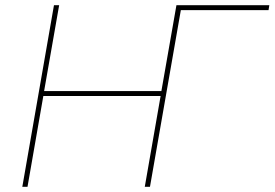

<svg xmlns="http://www.w3.org/2000/svg" viewBox="-20 -720 1058 740"><path d="M660 -700 602 -369H150L208 -700H188L66 0H86L147 -350H599L538 0H558L677 -681H1015L1018 -700Z"/></svg>

Font: Fixel Display 20240404 Thin
Style: Italic
Weight: 100
Italic angle: -10°
Designer: AlfaBravo + MacPaw
Foundry: Kyrylo Tkachov, Marchela Mozhyna, Serhii Makarenko, Maria Weinstein, Zakhar Kryvoshyya
Version: Version 1.211;Glyphs 3.2 (3225)